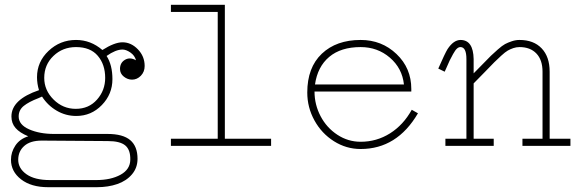

<svg xmlns="http://www.w3.org/2000/svg" viewBox="-20 -610 2438 803"><path d="M25.9 58.1Q25.9 26.4 44.2 -1.2Q62.5 -28.8 98.1 -40Q62.5 -54.7 45.2 -74.5Q27.8 -94.2 27.8 -123Q27.8 -193.8 143.1 -232.9Q134.8 -259.8 134.8 -287.1Q134.8 -351.6 183.1 -397.2Q231.4 -442.9 297.9 -442.9Q359.4 -442.9 408.2 -400.9Q459 -433.1 492.2 -433.1Q528.3 -433.1 556.6 -403.8Q585 -374.5 585 -334Q585 -309.6 569.1 -293.2Q553.2 -276.9 532.2 -276.9Q513.7 -276.9 497.8 -289.6Q481.9 -302.2 481.9 -321.8Q481.9 -347.7 502.7 -359.9Q523.4 -372.1 548.8 -357.9Q543.5 -377.9 525.4 -390.4Q507.3 -402.8 492.2 -402.8Q463.9 -402.8 425.8 -376Q450.2 -338.4 450.2 -278.8Q450.2 -216.3 406 -170.7Q361.8 -125 298.8 -125Q254.9 -125 217.3 -147Q179.7 -168.9 155.8 -206.1L140.1 -199.2Q100.6 -184.1 79.3 -167Q58.1 -149.9 58.1 -123Q58.1 -88.4 101.8 -69.1Q145.5 -49.8 206.1 -49.8H430.2Q494.1 -49.8 524.7 -23.9Q555.2 2 555.2 54.2Q555.2 91.8 532 119.1Q508.8 146.5 470.7 159.7Q432.6 172.9 384.8 172.9H181.2Q110.4 172.9 68.1 140.1Q25.9 107.4 25.9 58.1ZM165 -284.2Q165 -232.4 204.1 -193.6Q243.2 -154.8 296.9 -154.8Q351.6 -154.8 385.7 -193.4Q419.9 -231.9 419.9 -284.2Q419.9 -340.3 388.9 -376.7Q357.9 -413.1 297.9 -413.1Q242.2 -413.1 203.6 -376.2Q165 -339.4 165 -284.2ZM56.2 58.1Q56.2 94.2 90.6 118.7Q125 143.1 189 143.1H381.8Q443.8 143.1 484.1 120.8Q524.4 98.6 524.9 58.1Q525.9 16.6 503.9 -1.7Q481.9 -20 431.2 -20L154.8 -22Q106.4 -22 81.3 0.5Q56.2 22.9 56.2 58.1Z M920.4 -589.8H694.8V-560.1H890.6V-29.8H694.8V0H1113.8V-29.8H920.4Z M1265.1 -223.1Q1265.1 -327.6 1325.9 -385.3Q1386.7 -442.9 1488.3 -442.9Q1576.7 -442.9 1638.4 -384Q1700.2 -325.2 1700.2 -237.8V-227.1H1295.4Q1295.4 -172.4 1320.8 -124Q1346.2 -75.7 1390.9 -46.4Q1435.5 -17.1 1488.3 -17.1Q1555.2 -17.1 1611.1 -52.2Q1667 -87.4 1702.1 -150.9L1728 -136.2Q1640.6 13.2 1488.3 13.2Q1428.2 13.2 1376.7 -19.3Q1325.2 -51.8 1295.2 -106.2Q1265.1 -160.6 1265.1 -223.1ZM1669.4 -256.8Q1662.1 -324.7 1610.6 -368.9Q1559.1 -413.1 1488.3 -413.1Q1405.8 -413.1 1356.9 -372.1Q1308.1 -331.1 1297.4 -256.8Z M1930.7 -362.8Q1930.7 -413.1 1905.8 -413.1Q1898.4 -413.1 1891.4 -407Q1884.3 -400.9 1874.8 -383.8Q1865.2 -366.7 1860.8 -357.2Q1856.4 -347.7 1844.2 -319.8Q1842.8 -316.9 1841.8 -314.7Q1840.8 -312.5 1839.8 -310.1L1813 -323.2Q1841.3 -387.7 1851.6 -404.3Q1876.5 -442.4 1905.8 -442.9Q1959.5 -442.9 1960.9 -362.8V-303.2Q1974.6 -316.9 1998.8 -341.8Q2022.9 -366.7 2033.4 -377Q2043.9 -387.2 2062.3 -403.3Q2080.6 -419.4 2092.5 -425.8Q2104.5 -432.1 2120.6 -437.5Q2136.7 -442.9 2152.8 -442.9Q2211.9 -442.9 2245.4 -407.7Q2278.8 -372.6 2278.8 -310.1V-29.8H2365.7V0H2165V-29.8H2249V-310.1Q2249 -359.4 2223.4 -386.2Q2197.8 -413.1 2152.8 -413.1Q2139.2 -413.1 2126.5 -408.7Q2113.8 -404.3 2103.5 -398.4Q2093.3 -392.6 2076.2 -377Q2059.1 -361.3 2047.1 -349.4Q2035.2 -337.4 2008.1 -309.3Q1981 -281.2 1960.9 -261.2V-29.8H2044.9V0H1842.8V-29.8H1930.7Z"/></svg>

Font: Compagnon Light
Style: Regular
Weight: 400
Designer: Juliette Duhe, Lea Pradine
Foundry: Velvetyne Type Foundry
Version: Version 1.000;PS 001.000;hotconv 1.0.88;makeotf.lib2.5.64775